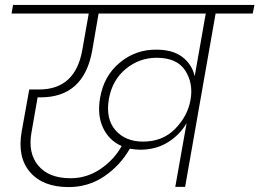

<svg xmlns="http://www.w3.org/2000/svg" viewBox="-20 -760 1055 781"><path d="M693 0 739 -259Q711 -211 662.5 -181Q614 -151 550 -151Q534 -151 508 -155Q469 -87 404.5 -43Q340 1 259 1Q155 1 102.5 -59.5Q50 -120 68 -224L99 -396H139Q287 -396 315 -558L341 -705H27L33 -740H1015L1008 -705H857L733 0ZM562 -184Q642 -184 693 -236.5Q744 -289 755 -354Q767 -421 733.5 -473Q700 -525 617 -525Q547 -525 492 -480Q437 -435 423 -358Q409 -277 449.5 -230.5Q490 -184 562 -184ZM267 -35Q333 -35 388.5 -72.5Q444 -110 475 -166Q424 -188 399.5 -239.5Q375 -291 387 -361Q402 -451 467 -505Q532 -559 616 -558Q683 -558 722 -528Q761 -498 772 -450L817 -705H381L355 -554Q321 -364 145 -364H133L108 -221Q93 -137 136 -86Q179 -35 267 -35Z"/></svg>

Font: Poppins ExtraLight
Style: Italic
Weight: 275
Italic angle: -10°
Designer: Ninad Kale (Devanagari), Jonny Pinhorn (Latin)
Foundry: Indian Type Foundry
Version: Version 3.200;PS 1.000;hotconv 16.6.54;makeotf.lib2.5.65590